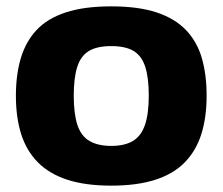

<svg xmlns="http://www.w3.org/2000/svg" viewBox="-20 -574 700 604"><path d="M30 -273Q30 -339 45.5 -391Q61 -443 95 -479.5Q129 -516 187 -535Q245 -554 330 -554Q415 -554 472.5 -535Q530 -516 565 -479.5Q600 -443 615 -391Q630 -339 630 -273Q630 -205 613.5 -152.5Q597 -100 561.5 -63.5Q526 -27 468.5 -8.5Q411 10 330 10Q249 10 192 -8.5Q135 -27 99 -63.5Q63 -100 46.5 -152.5Q30 -205 30 -273ZM212 -273Q212 -216 223.5 -181Q235 -146 261.5 -130.5Q288 -115 330 -115Q372 -115 398 -130.5Q424 -146 436 -181Q448 -216 448 -273Q448 -329 437 -363.5Q426 -398 400.5 -413.5Q375 -429 330 -429Q285 -429 259.5 -413.5Q234 -398 223 -363.5Q212 -329 212 -273Z"/></svg>

Font: Georama SemiExpanded
Style: Bold
Weight: 700
Width: 6
Designer: Jean-Baptiste Levee
Foundry: Production Type
Version: Version 1.001